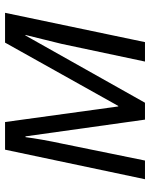

<svg xmlns="http://www.w3.org/2000/svg" viewBox="60 -634 574 733"><g transform="rotate(-90 346.5 -267.0)"><path d="M29.3 0 142.1 -534.2H247.6L307.1 -102.1H309.1L550.8 -534.2H664.6L552.7 0H478.5L545.9 -317.9Q554.7 -353.5 563.5 -389.4Q572.3 -425.3 580.1 -456.5H578.1L321.3 0H256.8L192.9 -456.1H189.9Q186.5 -428.7 179.7 -390.4Q172.9 -352.1 165 -315.9L100.6 0Z"/></g></svg>

Font: Open Sans
Style: Italic
Weight: 400
Italic angle: -12°
Designer: Monotype Design Team
Foundry: Monotype Imaging Inc.
Version: Version 3.000; ttfautohint (v1.8.4)